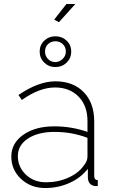

<svg xmlns="http://www.w3.org/2000/svg" viewBox="-20 -938 570 968"><path d="M277 -826 253 -839 315 -918H360ZM259 -755Q293 -755 316 -733Q339 -711 339 -678Q339 -645 316 -622.5Q293 -600 259 -600Q226 -600 203 -622.5Q180 -645 180 -678Q180 -711 203 -733Q226 -755 259 -755ZM207 -678Q207 -656 222 -640.5Q237 -625 259 -625Q279 -625 295.5 -640.5Q312 -656 312 -678Q312 -701 296.5 -715.5Q281 -730 259 -730Q237 -730 222 -715.5Q207 -701 207 -678ZM253 -301Q342 -301 421 -273V-328Q421 -405 376 -451Q331 -497 257 -497Q179 -497 90 -434L73 -459Q174 -528 259 -528Q349 -528 402 -473.5Q455 -419 455 -326V-52Q455 -30 473 -30V0Q459 1 454 -1Q425 -7 423 -42V-87Q387 -41 330 -15.5Q273 10 208 10Q135 10 86 -36Q37 -82 37 -149Q37 -216 97.5 -258.5Q158 -301 253 -301ZM403 -104Q421 -126 421 -148V-243Q343 -273 255 -273Q172 -273 121 -239.5Q70 -206 70 -151Q70 -96 110.5 -57.5Q151 -19 212 -19Q273 -19 325 -42.5Q377 -66 403 -104Z"/></svg>

Font: Raleway-v4020 ExtraLight
Style: Regular
Weight: 275
Designer: Matt McInerney, Pablo Impallari, Rodrigo Fuenzalida
Foundry: Matt McInerney, Pablo Impallari, Rodrigo Fuenzalida
Version: Version 4.020;PS 004.020;hotconv 1.0.88;makeotf.lib2.5.64775